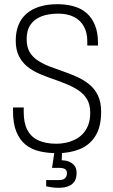

<svg xmlns="http://www.w3.org/2000/svg" viewBox="-20 -718 538 915"><path d="M253 12Q207 12 168.5 3Q130 -6 102 -28.5Q74 -51 58 -90Q42 -129 42 -189Q42 -194 42 -197.5Q42 -201 42 -206H93Q93 -201 93 -195.5Q93 -190 93 -184Q93 -132 110.5 -98.5Q128 -65 163 -49Q198 -33 249 -33Q270 -33 292.5 -37.5Q315 -42 336 -52Q357 -62 373.5 -79Q390 -96 400 -121Q410 -146 410 -181Q410 -219 395 -244.5Q380 -270 354.5 -287Q329 -304 297.5 -317Q266 -330 232.5 -341.5Q199 -353 167.5 -366.5Q136 -380 110.5 -400.5Q85 -421 70 -451Q55 -481 55 -525Q55 -566 68 -598.5Q81 -631 106.5 -653Q132 -675 169 -686.5Q206 -698 253 -698Q297 -698 333 -687.5Q369 -677 394 -654.5Q419 -632 433 -597Q447 -562 447 -513V-501H396V-521Q396 -562 380 -591.5Q364 -621 333 -637Q302 -653 258 -653Q211 -653 177.5 -640Q144 -627 125.5 -600.5Q107 -574 107 -531Q107 -494 121.5 -469.5Q136 -445 162 -428.5Q188 -412 219.5 -400Q251 -388 284.5 -376.5Q318 -365 349.5 -350.5Q381 -336 406.5 -315Q432 -294 447 -262.5Q462 -231 462 -185Q462 -114 435 -70.5Q408 -27 360.5 -7.5Q313 12 253 12ZM260 177Q243 177 228.5 175Q214 173 200 170V140H262Q282 140 290.5 131Q299 122 299 107Q299 93 289.5 87.5Q280 82 263 82H228L242 -11H277L274 46Q292 46 308 52Q324 58 334.5 71Q345 84 345 106Q345 129 337 143Q329 157 316 164.5Q303 172 288.5 174.5Q274 177 260 177Z"/></svg>

Font: Archivo Condensed Thin
Style: Regular
Weight: 250
Width: 3
Designer: Hector Gatti
Foundry: Omnibus-Type
Version: Version 2.001